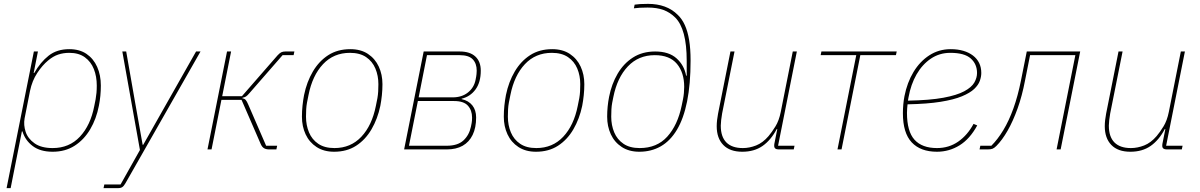

<svg xmlns="http://www.w3.org/2000/svg" viewBox="-20 -772 6202 992"><path d="M14 200 155 -506H176L154 -395H157Q189 -451 231.5 -484.5Q274 -518 338 -518Q391 -518 427 -493.5Q463 -469 482 -426.5Q501 -384 501 -330Q501 -303 498.5 -277Q496 -251 491 -226Q478 -158 446 -104Q414 -50 365.5 -19Q317 12 252 12Q188 12 149 -17.5Q110 -47 96 -93H93L35 200ZM252 -7Q338 -7 393 -66Q448 -125 467 -224L474 -259Q477 -276 478.5 -292.5Q480 -309 480 -330Q480 -377 465 -415Q450 -453 418.5 -476Q387 -499 338 -499Q307 -499 280.5 -490Q254 -481 228 -459Q199 -435 172.5 -395Q146 -355 135 -302L107 -160Q101 -126 112.5 -91Q124 -56 158.5 -31.5Q193 -7 252 -7Z M844 -243 993 -506H1016L628 175Q620 189 612 194.5Q604 200 590 200H515L519 181H603L703 3L612 -506H632L678 -243L717 -24H720Z M1052 0 1153 -506H1174L1128 -275H1230L1414 -486Q1425 -498 1433.5 -502Q1442 -506 1454 -506H1501L1497 -487H1440L1269 -291Q1258 -278 1251 -273.5Q1244 -269 1233 -267L1232 -264Q1243 -263 1249.5 -255.5Q1256 -248 1263 -231L1355 -19H1412L1408 0H1371Q1355 0 1344.5 -6Q1334 -12 1327 -28L1228 -256H1124L1073 0Z M1706 12Q1653 12 1615.5 -12.5Q1578 -37 1559 -78Q1540 -119 1540 -169Q1540 -198 1543 -226.5Q1546 -255 1551 -281Q1565 -349 1596.5 -402.5Q1628 -456 1676 -487Q1724 -518 1790 -518Q1844 -518 1881 -493.5Q1918 -469 1937 -428Q1956 -387 1956 -337Q1956 -308 1953 -279.5Q1950 -251 1945 -225Q1931 -158 1899.5 -104Q1868 -50 1820 -19Q1772 12 1706 12ZM1708 -7Q1792 -7 1847 -65.5Q1902 -124 1922 -225L1930 -265Q1933 -282 1934 -300Q1935 -318 1935 -337Q1935 -381 1919.5 -418Q1904 -455 1871.5 -477Q1839 -499 1788 -499Q1704 -499 1649 -440.5Q1594 -382 1574 -281L1566 -241Q1563 -225 1562 -207Q1561 -189 1561 -169Q1561 -125 1576.5 -88Q1592 -51 1624.5 -29Q1657 -7 1708 -7Z M2068 0 2169 -506H2355Q2408 -506 2436 -480Q2464 -454 2464 -407Q2464 -347 2437 -310Q2410 -273 2365 -262V-260Q2401 -252 2420.5 -227.5Q2440 -203 2440 -165Q2440 -112 2422 -75Q2404 -38 2370.5 -19Q2337 0 2288 0ZM2093 -19H2288Q2345 -19 2374.5 -46.5Q2404 -74 2413 -117Q2418 -139 2418.5 -149Q2419 -159 2419 -165Q2419 -202 2397.5 -226Q2376 -250 2326 -250H2139ZM2143 -269H2319Q2366 -269 2397.5 -294Q2429 -319 2437 -359Q2441 -378 2442 -389Q2443 -400 2443 -407Q2443 -444 2422.5 -465.5Q2402 -487 2355 -487H2186Z M2749 12Q2696 12 2658.5 -12.5Q2621 -37 2602 -78Q2583 -119 2583 -169Q2583 -198 2586 -226.5Q2589 -255 2594 -281Q2608 -349 2639.5 -402.5Q2671 -456 2719 -487Q2767 -518 2833 -518Q2887 -518 2924 -493.5Q2961 -469 2980 -428Q2999 -387 2999 -337Q2999 -308 2996 -279.5Q2993 -251 2988 -225Q2974 -158 2942.5 -104Q2911 -50 2863 -19Q2815 12 2749 12ZM2751 -7Q2835 -7 2890 -65.5Q2945 -124 2965 -225L2973 -265Q2976 -282 2977 -300Q2978 -318 2978 -337Q2978 -381 2962.5 -418Q2947 -455 2914.5 -477Q2882 -499 2831 -499Q2747 -499 2692 -440.5Q2637 -382 2617 -281L2609 -241Q2606 -225 2605 -207Q2604 -189 2604 -169Q2604 -125 2619.5 -88Q2635 -51 2667.5 -29Q2700 -7 2751 -7Z M3283 12Q3230 12 3192.5 -12.5Q3155 -37 3136 -78Q3117 -119 3117 -169Q3117 -195 3119.5 -221Q3122 -247 3127 -272Q3140 -338 3171 -391Q3202 -444 3250.5 -475Q3299 -506 3365 -506Q3436 -506 3475.5 -470.5Q3515 -435 3525 -381H3528V-457Q3528 -541 3513 -596.5Q3498 -652 3469 -681Q3442 -708 3408 -720.5Q3374 -733 3326 -733Q3302 -733 3286 -732Q3270 -731 3255 -729L3259 -748Q3271 -750 3287.5 -751Q3304 -752 3328 -752Q3376 -752 3414.5 -738Q3453 -724 3482 -695Q3504 -674 3518.5 -642Q3533 -610 3540.5 -565Q3548 -520 3548 -459Q3548 -398 3543.5 -345.5Q3539 -293 3530 -248Q3512 -159 3477.5 -101.5Q3443 -44 3394 -16Q3345 12 3283 12ZM3285 -7Q3374 -7 3427.5 -66Q3481 -125 3502 -226L3509 -260Q3512 -275 3513.5 -291.5Q3515 -308 3515 -323Q3515 -397 3477.5 -442Q3440 -487 3363 -487Q3279 -487 3224 -429Q3169 -371 3149 -271L3143 -241Q3140 -225 3139 -207Q3138 -189 3138 -169Q3138 -125 3153.5 -88Q3169 -51 3201.5 -29Q3234 -7 3285 -7Z M3754 -506H3775L3711 -186Q3708 -170 3706 -151.5Q3704 -133 3704 -123Q3704 -65 3733 -36Q3762 -7 3818 -7Q3852 -7 3886.5 -20.5Q3921 -34 3951 -69Q3968 -89 3986.5 -119Q4005 -149 4014 -194L4076 -506H4097L4000 -19H4085L4081 0H4003Q3992 0 3986 -4.5Q3980 -9 3980 -19Q3980 -24 3980.5 -27.5Q3981 -31 3982 -35L3996 -105H3993Q3963 -48 3920 -18Q3877 12 3815 12Q3751 12 3717 -23Q3683 -58 3683 -120Q3683 -135 3685 -152.5Q3687 -170 3690 -185Z M4307 0 4404 -487H4220L4224 -506H4613L4609 -487H4425L4328 0Z M4821 12Q4736 12 4690.5 -36.5Q4645 -85 4645 -187Q4645 -210 4647 -232Q4649 -254 4653 -275Q4667 -346 4700 -400.5Q4733 -455 4782 -486.5Q4831 -518 4892 -518Q4928 -518 4957 -509.5Q4986 -501 5007 -485Q5028 -469 5039 -446.5Q5050 -424 5050 -395Q5050 -376 5042.5 -354.5Q5035 -333 5013.5 -312.5Q4992 -292 4950 -274.5Q4908 -257 4839.5 -246Q4771 -235 4669 -233Q4668 -226 4667 -211.5Q4666 -197 4666 -189Q4666 -93 4705 -50Q4744 -7 4821 -7Q4883 -7 4931 -40.5Q4979 -74 5010 -132L5029 -124Q4991 -54 4937.5 -21Q4884 12 4821 12ZM4890 -499Q4834 -499 4789.5 -469Q4745 -439 4715.5 -387.5Q4686 -336 4674 -269L4671 -252Q4784 -254 4854 -267Q4924 -280 4962 -300.5Q5000 -321 5014 -345.5Q5028 -370 5028 -395Q5028 -441 4995.5 -470Q4963 -499 4890 -499Z M5041 0 5045 -19H5102Q5135 -52 5164 -100Q5193 -148 5216 -212Q5239 -276 5255 -356L5285 -506H5561L5460 0H5439L5536 -487H5302L5276 -356Q5261 -277 5237.5 -211.5Q5214 -146 5186 -97Q5158 -48 5128 -18Q5117 -7 5108 -3.5Q5099 0 5083 0Z M5759 -506H5780L5716 -186Q5713 -170 5711 -151.5Q5709 -133 5709 -123Q5709 -65 5738 -36Q5767 -7 5823 -7Q5857 -7 5891.5 -20.5Q5926 -34 5956 -69Q5973 -89 5991.5 -119Q6010 -149 6019 -194L6081 -506H6102L6005 -19H6090L6086 0H6008Q5997 0 5991 -4.5Q5985 -9 5985 -19Q5985 -24 5985.5 -27.5Q5986 -31 5987 -35L6001 -105H5998Q5968 -48 5925 -18Q5882 12 5820 12Q5756 12 5722 -23Q5688 -58 5688 -120Q5688 -135 5690 -152.5Q5692 -170 5695 -185Z"/></svg>

Font: IBM Plex Sans Thin
Style: Italic
Weight: 250
Italic angle: -11.31°
Designer: Mike Abbink, Paul van der Laan, Pieter van Rosmalen
Foundry: Bold Monday
Version: Version 3.201